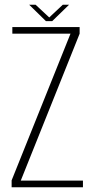

<svg xmlns="http://www.w3.org/2000/svg" viewBox="-20 -789 413 809"><path d="M29 0V-29L277 -647H32V-675H315.5V-647L67.5 -28H329.5V0ZM173.5 -700 103 -769H130L187.5 -715.5L244.5 -769H271L200 -700Z"/></svg>

Font: Anybody ExtraLight
Style: Regular
Weight: 200
Designer: Tyler Finck
Foundry: Etcetera Type Company
Version: Version 1.010; ttfautohint (v1.8.3) -l 8 -r 50 -G 200 -x 14 